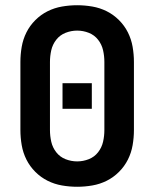

<svg xmlns="http://www.w3.org/2000/svg" viewBox="-20 -702 590 734"><path d="M275 12Q246 12 217 7Q188 2 162 -11Q136 -24 115 -45Q94 -66 81 -92Q68 -118 63 -147Q58 -176 58 -205V-465Q58 -494 63 -523Q68 -552 81 -578Q94 -604 115 -625Q136 -646 162 -659Q188 -672 217 -677Q246 -682 275 -682Q304 -682 333 -677Q362 -672 388 -659Q414 -646 435 -625Q456 -604 469 -578Q482 -552 487 -523Q492 -494 492 -465V-205Q492 -176 487 -147Q482 -118 469 -92Q456 -66 435 -45Q414 -24 388 -11Q362 2 333 7Q304 12 275 12ZM275 -85Q298 -85 319.5 -93.5Q341 -102 355 -120Q369 -138 374 -160Q379 -182 379 -205V-465Q379 -488 374 -510Q369 -532 355 -550Q341 -568 319.5 -576.5Q298 -585 275 -585Q252 -585 230.5 -576.5Q209 -568 195 -550Q181 -532 176 -510Q171 -488 171 -465V-205Q171 -182 176 -160Q181 -138 195 -120Q209 -102 230.5 -93.5Q252 -85 275 -85ZM219 -286V-384H331V-286Z"/></svg>

Font: Lode
Style: Bold
Weight: 700
Monospace: yes
Designer: Belleve Invis
Foundry: Belleve Invis
Version: Version 29.2.0; ttfautohint (v1.8.3)